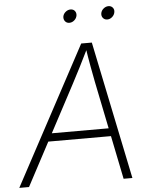

<svg xmlns="http://www.w3.org/2000/svg" viewBox="-78 -960 789 1009"><g transform="rotate(-5 316.5 -455.5)"><path d="M-17.6 0 372.6 -727.5H428.7L579.1 0H532.7L426.8 -520Q419.4 -557.6 410.9 -604.2Q402.3 -650.9 393.6 -708H405.3Q377.9 -652.3 354.5 -605.7Q331.1 -559.1 310.1 -520L33.7 0ZM136.2 -229 143.6 -271H507.8L501 -229ZM520.5 -841.3Q506.3 -841.3 497.8 -851.6Q489.3 -861.8 491.7 -876.5Q494.1 -890.6 506.1 -900.6Q518.1 -910.6 532.2 -910.6Q546.4 -910.6 554.7 -900.6Q563 -890.6 560.5 -876.5Q558.1 -861.8 546.4 -851.6Q534.7 -841.3 520.5 -841.3ZM320.3 -841.3Q306.2 -841.3 297.9 -851.6Q289.6 -861.8 291.5 -876.5Q293.9 -890.6 305.9 -900.6Q317.9 -910.6 332 -910.6Q346.7 -910.6 354.7 -900.6Q362.8 -890.6 360.8 -876.5Q358.4 -861.8 346.7 -851.6Q335 -841.3 320.3 -841.3Z"/></g></svg>

Font: Inter 16pt ExtraLight
Style: Italic
Weight: 250
Italic angle: -9.3988°
Version: Version 4.001;git-66647c0bb